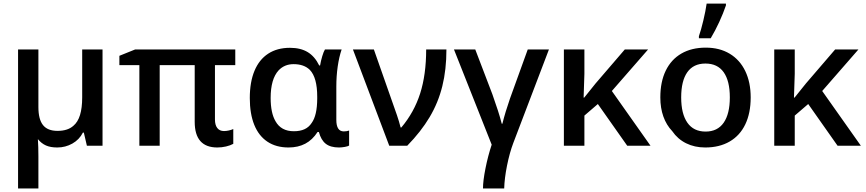

<svg xmlns="http://www.w3.org/2000/svg" viewBox="-20 -819 4864 1079"><path d="M81.5 -541H195.8V-217.3Q195.8 -148.4 221.7 -116Q247.6 -83.5 303.2 -83.5Q360.4 -83.5 392.1 -111.8Q417.5 -132.8 429.7 -172.6Q441.9 -212.4 441.9 -272V-541H556.2V0H468.3L451.2 -73.7H445.8Q425.8 -34.2 386.7 -12.2Q347.7 9.8 301.8 9.8Q263.7 9.8 238.3 -1.5Q212.9 -12.7 192.9 -37.1Q195.8 6.8 195.8 59.6V240.2H81.5Z M1074.2 -134.3V-453.1H877.4V0H763.2V-453.1H650.9V-505.4L739.3 -541H1302.2V-453.1H1188V-147.5Q1188 -116.2 1201.2 -99.4Q1214.4 -82.5 1238.8 -82.5Q1251.5 -82.5 1265.9 -85.7Q1280.3 -88.9 1291 -93.8V-10.7Q1274.4 -1.5 1250.2 4.2Q1226.1 9.8 1201.2 9.8Q1074.2 9.8 1074.2 -134.3Z M1383.8 -268.1Q1383.8 -357.9 1410.2 -421.1Q1436.5 -484.4 1487.1 -517.3Q1537.6 -550.3 1609.4 -550.3Q1669.4 -550.3 1709.2 -526.1Q1749 -502 1773.9 -451.2H1778.8Q1783.2 -477.1 1791 -503.2Q1798.8 -529.3 1806.2 -541H1899.9Q1885.7 -499.5 1877.9 -445.6Q1870.1 -391.6 1870.1 -332.5V-145Q1870.1 -80.6 1912.1 -80.6Q1929.2 -80.6 1941.9 -85.4V-1Q1935.5 3.4 1917.7 6.6Q1899.9 9.8 1885.3 9.8Q1837.4 9.8 1810.8 -11Q1784.2 -31.7 1772 -77.1H1764.6Q1735.8 -32.7 1695.6 -11.5Q1655.3 9.8 1601.6 9.8Q1531.7 9.8 1482.9 -22.7Q1434.1 -55.2 1408.9 -117.4Q1383.8 -179.7 1383.8 -268.1ZM1731.4 -127.9Q1762.2 -169.9 1762.7 -264.2V-275.4Q1762.7 -383.3 1721.2 -426.3Q1688.5 -458.5 1629.9 -458.5Q1579.1 -458.5 1545.9 -423.8Q1501 -375 1501 -268.6Q1501 -184.1 1528.3 -137.7Q1559.6 -81.5 1631.3 -81.5Q1666.5 -81.5 1691.2 -92.8Q1715.8 -104 1731.4 -127.9Z M1963.4 -541H2081.1L2210.9 -171.4Q2222.7 -137.2 2231.4 -102.5H2235.4Q2307.1 -187.5 2341.1 -293.5Q2375 -399.4 2375 -541H2488.8Q2488.8 -427.7 2465.8 -335Q2442.9 -242.2 2394.5 -160.9Q2346.2 -79.6 2268.6 0H2167.5Z M2743.2 -5.9 2531.2 -541H2650.9L2747.1 -289.1Q2766.6 -233.4 2778.3 -197.5Q2790 -161.6 2799.8 -123.5H2803.2Q2819.8 -189.9 2846.2 -265.6L2945.8 -541H3064.9L2864.7 -15.6Q2843.8 39.6 2829.3 111.8Q2814.9 184.1 2813.5 240.2H2694.3Q2694.3 197.3 2708.3 127.2Q2722.2 57.1 2743.2 -5.9Z M3148.9 -541H3264.2V-404.3Q3262.7 -338.9 3259.8 -270.5H3263.2Q3278.3 -289.1 3293 -307.6Q3310.1 -328.6 3326.7 -349.6L3491.2 -541H3622.1L3418.5 -307.6L3635.7 0H3504.9L3339.8 -234.4L3264.2 -169.4V0H3148.9Z M3757.8 -82Q3725.1 -116.2 3708 -164.1Q3690.9 -211.9 3690.9 -271.5Q3690.9 -359.4 3721.4 -422.1Q3752 -484.9 3809.3 -518.1Q3866.7 -551.3 3946.3 -551.3Q4023.9 -551.3 4080.8 -517.1Q4137.7 -482.9 4168.2 -419.7Q4198.7 -356.4 4198.7 -271.5Q4198.7 -183.6 4168.5 -120.4Q4138.2 -57.1 4080.6 -23.7Q4022.9 9.8 3943.4 9.8Q3883.3 9.8 3835.7 -13.9Q3788.1 -37.6 3757.8 -82ZM4081.5 -271.5Q4081.5 -364.3 4046.9 -413.1Q4012.2 -461.9 3944.3 -461.9Q3877 -461.9 3842.5 -413.1Q3808.1 -364.3 3808.1 -271.5Q3808.1 -179.2 3843 -129.4Q3877.9 -79.6 3945.3 -79.6Q4012.2 -79.6 4046.9 -129.4Q4081.5 -179.2 4081.5 -271.5ZM3951.2 -798.8H4059.6V-788.6Q4044.9 -745.1 4022 -695.3Q3999 -645.5 3974.1 -604H3907.7V-615.7Q3919.9 -650.4 3932.6 -703.9Q3945.3 -757.3 3951.2 -798.8Z M4331.1 -541H4446.3V-404.3Q4444.8 -338.9 4441.9 -270.5H4445.3Q4460.4 -289.1 4475.1 -307.6Q4492.2 -328.6 4508.8 -349.6L4673.3 -541H4804.2L4600.6 -307.6L4817.9 0H4687L4522 -234.4L4446.3 -169.4V0H4331.1Z"/></svg>

Font: Viking Open Sans Light
Style: Bold
Weight: 600
Foundry: Ascender Corporation
Version: Version 2.001